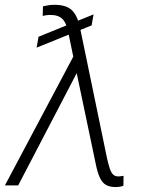

<svg xmlns="http://www.w3.org/2000/svg" viewBox="-26 -757 628 784"><path d="M356 -698.2 348.1 -653.3 123.5 -562.5 131.3 -606.9ZM293.9 -471.2 48.3 0H-5.9L284.2 -546.4L313.5 -530.8ZM199.2 -737.3Q245.1 -736.8 267.6 -715.3Q290 -693.8 300.3 -646L410.6 -112.8Q417 -83 423.1 -66.4Q429.2 -49.8 437.3 -43.2Q445.3 -36.6 457.5 -36.6Q461.4 -36.6 467.3 -37.4Q473.1 -38.1 478.5 -39.1L478 1.5Q471.7 3.9 463.1 5.4Q454.6 6.8 445.3 6.8Q423.3 6.8 408 -1.2Q392.6 -9.3 382.3 -30.3Q372.1 -51.3 364.3 -90.8L281.2 -486.8L252.4 -626.5Q245.1 -664.1 228.5 -679.9Q211.9 -695.8 183.6 -695.8Q176.3 -696.3 167 -695.3Q157.7 -694.3 148.4 -691.9L149.4 -731Q160.2 -733.9 173.8 -735.8Q187.5 -737.8 199.2 -737.3Z"/></svg>

Font: Inter 24pt ExtraLight
Style: Italic
Weight: 250
Italic angle: -9.3988°
Version: Version 4.001;git-66647c0bb